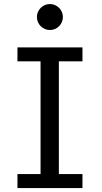

<svg xmlns="http://www.w3.org/2000/svg" viewBox="-20 -953 516 973"><path d="M68.4 -712.9V-642.1H185.5V-70.8H68.4V0H397.9V-70.8H278.3V-642.1H397.9V-712.9ZM167 -866.7C167 -830.6 196.8 -800.8 232.9 -800.8C269 -800.8 298.8 -830.6 298.8 -866.7C298.8 -902.8 269 -932.6 232.9 -932.6C196.8 -932.6 167 -902.8 167 -866.7Z"/></svg>

Font: Andika
Style: Regular
Weight: 400
Designer: Victor Gaultney, Annie Olsen, Julie Remington, Don Collingsworth, Eric Hays
Foundry: SIL International
Version: Version 1.000